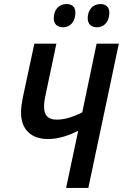

<svg xmlns="http://www.w3.org/2000/svg" viewBox="-20 -930 608 950"><path d="M293 -795C328 -795 353 -824 353 -867C353 -896 336 -910 309 -910C269 -910 246 -879 246 -840C246 -810 264 -795 293 -795ZM460 -795C496 -795 521 -824 521 -867C521 -896 503 -910 477 -910C437 -910 414 -879 414 -840C414 -810 432 -795 460 -795ZM307 0H417L568 -714H458L387 -374C349 -355 305 -338 261 -338C218 -338 198 -359 198 -402C198 -417 200 -436 205 -458L259 -714H150L93 -448C88 -422 84 -397 84 -374C84 -287 136 -242 218 -242C270 -242 324 -261 367 -283Z"/></svg>

Font: Noto Sans Display SemiCondensed Medium
Style: Italic
Weight: 500
Width: 4
Italic angle: -12°
Designer: Monotype Design Team
Foundry: Monotype Imaging Inc.
Version: Version 1.900